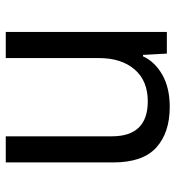

<svg xmlns="http://www.w3.org/2000/svg" viewBox="8 -596 598 653"><g transform="rotate(-90 306.5 -269.0)"><path d="M270 9.8Q182.1 9.8 131.6 -36.1Q81.1 -82 81.1 -182.1V-547.9H169.9V-187Q169.9 -64.9 289.1 -64.9Q358.9 -64.9 397.5 -109.9Q436 -154.8 436 -231V-547.9H524.9V0H451.2L446.8 -81.1H441.9Q423.8 -41 379.4 -15.6Q335 9.8 270 9.8Z"/></g></svg>

Font: Kurinto Seri
Style: Regular
Weight: 400
Designer: Kurinto was developed by Clint Goss from a range of fonts that are compatible with the SIL Open Font License Version 1.1
Foundry: Clinton F. Goss
Version: Version 2.196; July 25, 2020